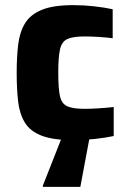

<svg xmlns="http://www.w3.org/2000/svg" viewBox="-20 -538 503 748"><path d="M267 8Q187 8 142 -9.5Q97 -27 76.5 -61Q56 -95 50.5 -143.5Q45 -192 45 -255Q45 -317 51 -365.5Q57 -414 78 -448Q99 -482 143.5 -500Q188 -518 266 -518Q306 -518 346.5 -513.5Q387 -509 419 -502V-389Q398 -392 367 -394Q336 -396 309 -396Q263 -396 241.5 -385.5Q220 -375 213.5 -344.5Q207 -314 207 -255Q207 -194 213.5 -164Q220 -134 242 -124Q264 -114 310 -114Q334 -114 364.5 -116Q395 -118 423 -121V-8Q390 -1 348 3.5Q306 8 267 8ZM147 190V185L227 -18H331V-13L293 190Z"/></svg>

Font: Saira
Style: Bold
Weight: 700
Designer: Hector Gatti with collaboration of the Omnibus-Type team
Foundry: Omnibus-Type
Version: Version 1.100; ttfautohint (v1.8.3)